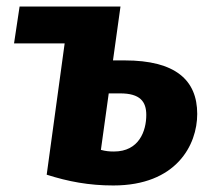

<svg xmlns="http://www.w3.org/2000/svg" viewBox="-20 -551 649 588"><path d="M362 -366H326L349 -531H40L23 -418H178L123 -16C189 5 252 17 327 17C520 17 584 -107 584 -202C584 -306 517 -366 362 -366ZM329 -87C315 -87 304 -88 289 -92L313 -265H348C409 -265 428 -240 428 -199C428 -150 406 -87 329 -87Z"/></svg>

Font: Fira Sans
Style: Bold Italic
Weight: 700
Italic angle: -8°
Designer: bBox Type GmbH & Carrois Corporate GbR & Edenspiekermann AG
Foundry: bBox Type GmbH & Carrois Corporate GbR & Edenspiekermann AG
Version: Version 4.301;PS 004.301;hotconv 1.0.88;makeotf.lib2.5.64775